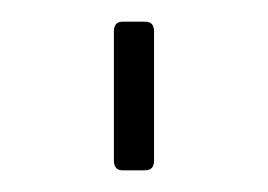

<svg xmlns="http://www.w3.org/2000/svg" viewBox="-20 -407 247 177"><path d="M122 -378V-259Q122 -250 114 -250H93Q85 -250 85 -259V-378Q85 -387 93 -387H114Q122 -387 122 -378Z"/></svg>

Font: Rajdhani Light
Style: Regular
Weight: 300
Designer: Satya Rajpurohit, Jyotish Sonowal
Foundry: Indian Type Foundry
Version: Version 1.201;PS 1.0;hotconv 1.0.78;makeotf.lib2.5.61930; tt